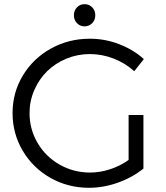

<svg xmlns="http://www.w3.org/2000/svg" viewBox="-20 -891 793 917"><path d="M333 -817.9Q333 -840.8 347.7 -856Q362.3 -871.1 383.8 -871.1Q405.8 -871.1 420.4 -856Q435.1 -840.8 435.1 -817.9Q435.1 -795.4 420.2 -780.3Q405.3 -765.1 383.8 -765.1Q362.3 -765.1 347.7 -780.3Q333 -795.4 333 -817.9ZM594.2 -127V-341.8H665V-85.9Q612.8 -43.5 543.7 -18.8Q474.6 5.9 404.8 5.9Q304.7 5.9 220.9 -41.5Q137.2 -88.9 88.6 -170.9Q40 -252.9 40 -351.1Q40 -448.7 89.1 -530.3Q138.2 -611.8 222.9 -658.9Q307.6 -706.1 409.2 -706.1Q481.4 -706.1 548.8 -680.2Q616.2 -654.3 667 -608.9L621.1 -550.8Q578.1 -589.8 522.7 -611.3Q467.3 -632.8 409.2 -632.8Q350.1 -632.8 296.6 -610.6Q243.2 -588.4 204.8 -550.5Q166.5 -512.7 143.8 -460.7Q121.1 -408.7 121.1 -351.1Q121.1 -273.4 159.7 -208Q198.2 -142.6 264.9 -104.7Q331.5 -66.9 410.2 -66.9Q457.5 -66.9 505.6 -82.5Q553.7 -98.1 594.2 -127Z"/></svg>

Font: Montserrat-Arabic Light
Style: Regular
Weight: 300
Designer: Mohamed Gaber
Foundry: Kief Type Foundry
Version: Version 5.008;PS 005.008;hotconv 1.0.88;makeotf.lib2.5.64775